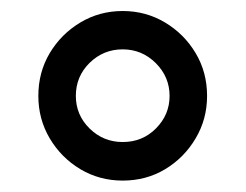

<svg xmlns="http://www.w3.org/2000/svg" viewBox="-20 -709 435 340"><path d="M197.3 -389.2Q156.2 -389.2 122.3 -409.4Q88.4 -429.7 68.1 -463.9Q47.9 -498 47.9 -539.1Q47.9 -581.1 68.1 -615Q88.4 -648.9 122.3 -669.2Q156.2 -689.5 197.3 -689.5Q238.3 -689.5 272.2 -669.2Q306.2 -648.9 326.4 -615Q346.7 -581.1 346.7 -539.1Q346.7 -498 326.4 -463.9Q306.2 -429.7 272.5 -409.4Q238.8 -389.2 197.3 -389.2ZM197.3 -457.5Q232.4 -457.5 256.3 -481.7Q280.3 -505.9 280.3 -539.1Q280.3 -572.8 255.9 -597.2Q231.4 -621.6 197.3 -621.6Q163.1 -621.6 138.7 -597.7Q114.3 -573.7 114.3 -539.1Q114.3 -505.4 138.7 -481.4Q163.1 -457.5 197.3 -457.5Z"/></svg>

Font: Shanti
Style: Regular
Weight: 400
Designer: Vernon Adams
Foundry: Vernon Adams
Version: Version 1.100; ttfautohint (v1.8.4)